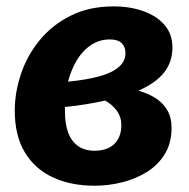

<svg xmlns="http://www.w3.org/2000/svg" viewBox="-20 -569 596 606"><path d="M338.7 -548.8Q390.8 -548.8 433 -533.6Q475.1 -518.5 499.7 -489.8Q524.2 -461.2 524.2 -419.3Q524.2 -373.7 498.2 -340.5Q472.3 -307.3 416.8 -282.7Q446.1 -274.7 469.7 -260.1Q493.3 -245.6 507.4 -222.2Q521.5 -198.9 521.5 -165.4Q521.5 -118.4 500.9 -84Q480.3 -49.5 445.4 -27.3Q410.5 -5.1 367.2 6Q323.8 17.2 278.6 17.2Q203.5 17.2 146.7 -9.3Q89.8 -35.7 58.2 -88.5Q26.6 -141.3 26.6 -219.5Q26.6 -277.7 46.4 -336.2Q66.1 -394.7 105.7 -442.7Q145.2 -490.7 203.5 -519.7Q261.7 -548.8 338.7 -548.8ZM311.7 -251.5Q284.5 -245.4 252.8 -240.2Q221.2 -235 185.1 -231.3Q185.1 -227.6 185.1 -223.8Q185.1 -220 185.1 -215.6Q185.1 -177 195.4 -149.8Q205.8 -122.6 226.6 -107.9Q247.4 -93.2 279.2 -93.2Q303.2 -93.2 322.2 -101.9Q341.2 -110.7 352.1 -129Q363 -147.4 363 -174.2Q363 -192.3 356.3 -206.4Q349.6 -220.5 338.2 -231.8Q326.8 -243.2 311.7 -251.5ZM326.4 -444.6Q301.5 -444.6 280.4 -434.4Q259.4 -424.1 242.6 -405.8Q225.8 -387.5 213.9 -363.2Q202 -338.8 194.7 -311.3Q252.7 -316.9 293.1 -328Q333.5 -339 354.8 -357.3Q376 -375.6 376 -401.5Q376 -421.5 363.8 -433.1Q351.6 -444.6 326.4 -444.6Z"/></svg>

Font: Fira Sans Variable
Style: Italic
Weight: 397
Italic angle: -8°
Designer: Carrois Corporate & Edenspiekermann AG
Foundry: Carrois Corporate GbR & Edenspiekermann AG
Version: Version 4.202